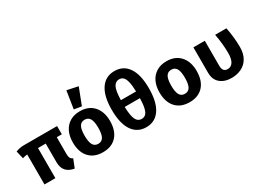

<svg xmlns="http://www.w3.org/2000/svg" viewBox="-42 -1566 3085 2303"><g transform="rotate(-30 1500.0 -415.0)"><path d="M507 -417V-179Q507 -147 517 -128.5Q527 -110 551 -99L505 17Q354 -9 354 -158V-417H247V0H96V-415Q59 -412 30 -401L4 -509Q59 -531 115 -531H577V-417Z M1158 -267Q1158 -133 1090 -58Q1022 17 900 17Q778 17 710 -57.5Q642 -132 642 -266Q642 -351 672.5 -414.5Q703 -478 761.5 -513.5Q820 -549 900 -549Q1021 -549 1089.5 -472.5Q1158 -396 1158 -267ZM805 -266Q805 -178 828 -138.5Q851 -99 900 -99Q949 -99 972 -139Q995 -179 995 -267Q995 -353 972 -392.5Q949 -432 900 -432Q851 -432 828 -392.5Q805 -353 805 -266ZM1041 -815 953 -587 850 -604 888 -847Z M1758 -373Q1758 -184 1690.5 -83.5Q1623 17 1500 17Q1377 17 1309.5 -82.5Q1242 -182 1242 -372Q1242 -559 1309.5 -659Q1377 -759 1500 -759Q1624 -759 1691 -660.5Q1758 -562 1758 -373ZM1395 -417H1605Q1603 -504 1590.5 -553.5Q1578 -603 1556 -624Q1534 -645 1500 -645Q1449 -645 1423.5 -594.5Q1398 -544 1395 -417ZM1394 -324Q1398 -197 1423.5 -147Q1449 -97 1500 -97Q1534 -97 1556 -117.5Q1578 -138 1590.5 -188Q1603 -238 1605 -324Z M2358 -267Q2358 -133 2290 -58Q2222 17 2100 17Q1978 17 1910 -57.5Q1842 -132 1842 -266Q1842 -351 1872.5 -414.5Q1903 -478 1961.5 -513.5Q2020 -549 2100 -549Q2221 -549 2289.5 -472.5Q2358 -396 2358 -267ZM2005 -266Q2005 -178 2028 -138.5Q2051 -99 2100 -99Q2149 -99 2172 -139Q2195 -179 2195 -267Q2195 -353 2172 -392.5Q2149 -432 2100 -432Q2051 -432 2028 -392.5Q2005 -353 2005 -266Z M2951 -256Q2951 -165 2915 -103.5Q2879 -42 2818 -12.5Q2757 17 2682 17Q2584 17 2524.5 -34Q2465 -85 2465 -180V-531H2623V-189Q2623 -141 2640.5 -120Q2658 -99 2693 -99Q2739 -99 2766 -139.5Q2793 -180 2793 -265Q2793 -389 2766 -531H2922Q2951 -388 2951 -256Z"/></g></svg>

Font: Fira Mono
Style: Bold
Weight: 700
Monospace: yes
Designer: Carrois Corporate & Edenspiekermann AG
Foundry: Carrois Corporate GbR & Edenspiekermann AG
Version: Version 3.206